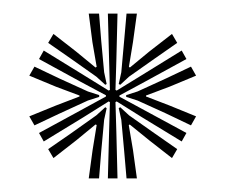

<svg xmlns="http://www.w3.org/2000/svg" viewBox="-20 -822 332 283"><path d="M139 -559 140.8 -627.5 142 -671.5 140.2 -672.5 103 -649.2 44.5 -613.5 37.5 -626 97.8 -658.8 136.2 -679.8V-681.5L97.5 -702.2L37.5 -735L44.5 -747.5L103 -711.5L140.2 -688.5L142 -689.5L140.8 -733.5L139 -802H153.2L151.5 -733.2L150.2 -689.5L152 -688.5L189.5 -711.5L247.8 -747.5L254.8 -735L194.8 -702.2L156 -681.2V-679.5L194.8 -658.5L254.8 -626L247.8 -613.5L189.2 -649.2L152 -672.5L150.2 -671.5L151.5 -627.5L153.2 -559ZM135.2 -697 122 -709 83.5 -736.2 51 -758.8 58.8 -772 92.2 -746 120.8 -722.5 122.5 -723.5 116.2 -760 110.8 -802H126L129.2 -761.8L133.5 -715.5L137.2 -698.2ZM157.2 -697 155 -698.2 158.8 -715.5 163 -762.2 166.5 -802H181.8L176 -760L170 -723.5L171.5 -722.5L200 -746L233.5 -772L241.2 -758.8L207.8 -735.5L170.2 -709ZM30.8 -637.2 23.2 -650.5 62.5 -666.5 97.2 -679.8V-681.2L62.5 -694.2L23.2 -710.5L30.8 -723.8L67.8 -706.2L109.5 -687.2L126.2 -681.8V-679.2L109.5 -673.8L66.8 -654.2ZM261.5 -637.2 223.8 -655.2 182.8 -673.8 166 -679.2V-681.8L182.8 -687.2L225 -706.5L261.5 -723.8L269 -710.5L229.8 -694.2L195.2 -681.2V-679.8L229.8 -666.5L269 -650.5ZM110.8 -559 116.5 -601 122.5 -637.8 120.8 -638.5 92.2 -615 58.8 -589 51 -602.2 84 -625 122 -652 135.2 -664 137.2 -662.5 133.5 -645.5 129.2 -598.8 126 -559ZM166.5 -559 163 -599.5 158.8 -645.5 155 -662.5 157.2 -664 170.2 -652 208.5 -625 241.2 -602.2 233.5 -589 200.2 -615 171.2 -638.5 169.8 -637.5 176 -601 181.8 -559Z"/></svg>

Font: Big Shoulders Inline Text SemiBold
Style: Regular
Weight: 600
Designer: Patric King
Foundry: XO Type Co
Version: Version 1.000